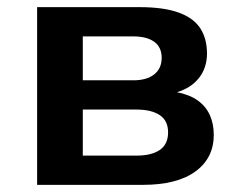

<svg xmlns="http://www.w3.org/2000/svg" viewBox="-20 -518 673 538"><path d="M84 0V-498H371Q438 -498 480 -483Q522 -468 541 -439Q560 -410 560 -368Q560 -328 537.5 -299.5Q515 -271 474 -259V-260Q511 -253 534 -236.5Q557 -220 568 -195.5Q579 -171 579 -140Q579 -75 527.5 -37.5Q476 0 380 0ZM212 -82H363Q405 -82 428 -98Q451 -114 451 -147Q451 -180 427.5 -195.5Q404 -211 363 -211H212ZM212 -293H354Q391 -293 412 -309.5Q433 -326 433 -356Q433 -386 412 -401Q391 -416 354 -416H212Z"/></svg>

Font: Nunito Sans 8pt
Style: Bold
Weight: 700
Version: Version 3.101;gftools[0.9.27]